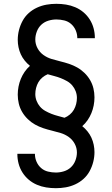

<svg xmlns="http://www.w3.org/2000/svg" viewBox="-20 -843 588 1006"><path d="M273 143Q247 143 222 139Q197 135 173.5 125Q150 115 130.5 98.5Q111 82 97.5 60.5Q84 39 77.5 14.5Q71 -10 71 -35V-37H163V-36Q163 -15 171.5 4.5Q180 24 195.5 37.5Q211 51 231.5 56Q252 61 273 61Q294 61 315 54.5Q336 48 351.5 33.5Q367 19 375 -2Q383 -23 383 -44Q383 -68 371.5 -89.5Q360 -111 340.5 -125Q321 -139 298 -146Q275 -153 252 -158.5Q229 -164 206.5 -171.5Q184 -179 163.5 -190.5Q143 -202 125.5 -219Q108 -236 96 -256.5Q84 -277 78.5 -300Q73 -323 73 -347Q73 -368 77 -389Q81 -410 89 -429.5Q97 -449 109 -466.5Q121 -484 137 -498Q122 -510 109.5 -525.5Q97 -541 89 -558.5Q81 -576 77 -595.5Q73 -615 73 -634Q73 -660 79.5 -685.5Q86 -711 98.5 -734Q111 -757 130.5 -774.5Q150 -792 174 -803Q198 -814 223.5 -818.5Q249 -823 275 -823Q301 -823 326 -819Q351 -815 374.5 -805Q398 -795 417.5 -778.5Q437 -762 450.5 -740.5Q464 -719 470.5 -694.5Q477 -670 477 -645V-643H385V-644Q385 -665 376.5 -684.5Q368 -704 352.5 -717.5Q337 -731 316.5 -736Q296 -741 275 -741Q254 -741 233 -734.5Q212 -728 196.5 -713.5Q181 -699 173 -678Q165 -657 165 -636Q165 -612 176.5 -590.5Q188 -569 207.5 -555Q227 -541 250 -534Q273 -527 296 -521.5Q319 -516 341.5 -508.5Q364 -501 384.5 -489.5Q405 -478 422.5 -461Q440 -444 452 -423.5Q464 -403 469.5 -380Q475 -357 475 -333Q475 -312 471 -291Q467 -270 459 -250.5Q451 -231 439 -213.5Q427 -196 411 -182Q426 -170 438.5 -154.5Q451 -139 459 -121.5Q467 -104 471 -84.5Q475 -65 475 -46Q475 -20 468.5 5.5Q462 31 449.5 54Q437 77 417.5 94.5Q398 112 374 123Q350 134 324.5 138.5Q299 143 273 143ZM318 -226Q333 -232 346 -243Q359 -254 367 -268Q375 -282 379 -298Q383 -314 383 -330Q383 -348 376.5 -365Q370 -382 358.5 -395.5Q347 -409 331 -418Q315 -427 298.5 -433.5Q282 -440 264.5 -444.5Q247 -449 230 -454Q215 -448 202 -437Q189 -426 181 -412Q173 -398 169 -382Q165 -366 165 -350Q165 -332 171.5 -315Q178 -298 189.5 -284.5Q201 -271 217 -262Q233 -253 249.5 -246.5Q266 -240 283.5 -235.5Q301 -231 318 -226Z"/></svg>

Font: Iosevka Semi-Condensed Medium
Style: Regular
Weight: 500
Monospace: yes
Designer: Belleve Invis
Foundry: Belleve Invis
Version: Version 27.3.5